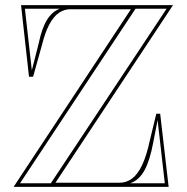

<svg xmlns="http://www.w3.org/2000/svg" viewBox="-20 -728 727 748"><path d="M33 0 490 -692H253Q230 -692 209.5 -678Q189 -664 172.5 -633.5Q156 -603 143 -551L109 -429H93L62 -708H654L196 -16H445Q472 -16 494 -32Q516 -48 533.5 -84.5Q551 -121 564 -182L589 -285H604L637 0ZM104 -454 131 -560Q143 -618 163 -650.5Q183 -683 213 -694H77ZM58 -14H178L629 -694H508ZM487 -14H622L594 -260L577 -173Q564 -103 543 -64.5Q522 -26 487 -14Z"/></svg>

Font: Kalnia Glaze Thin Medium
Style: Regular
Weight: 500
Version: Version 1.110